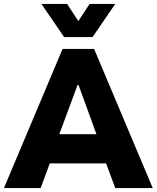

<svg xmlns="http://www.w3.org/2000/svg" viewBox="-22 -953 794 973"><path d="M-2 0 295 -705H455L752 0H562L490 -194L559 -125H187L256 -194L184 0ZM371 -522 264 -234 244 -273H501L481 -234L376 -522ZM303 -765 188 -933H318L375 -846L432 -933H562L447 -765Z"/></svg>

Font: Nunito Sans 7pt SemiCondensed Black
Style: Regular
Weight: 900
Width: 4
Designer: Vernon Adams
Foundry: Vernon Adams
Version: Version 3.101;gftools[0.9.27]